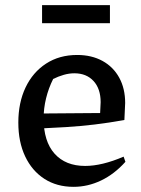

<svg xmlns="http://www.w3.org/2000/svg" viewBox="-20 -715 546 744"><path d="M265 9Q200 9 152 -22Q104 -53 77.5 -109Q51 -165 51 -240Q51 -317 79 -376Q107 -435 158.5 -468.5Q210 -502 279 -502Q335 -502 377 -479Q419 -456 442 -414Q465 -372 465 -316L462 -250Q401 -239 346.5 -232.5Q292 -226 235.5 -222.5Q179 -219 113 -216L114 -275L368 -277L370 -319Q370 -371 342.5 -401Q315 -431 268 -431Q248 -431 227 -425Q206 -419 186 -409Q168 -373 158.5 -334Q149 -295 149 -256Q149 -167 191.5 -119.5Q234 -72 310 -72Q375 -72 459 -108L466 -88Q423 -40 371.5 -15.5Q320 9 265 9ZM143 -625V-695H406V-625Z"/></svg>

Font: Piazzolla Thin SemiBold
Style: Regular
Weight: 600
Version: Version 2.005